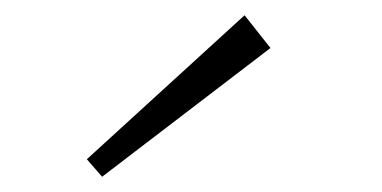

<svg xmlns="http://www.w3.org/2000/svg" viewBox="-20 -985 502 252"><path d="M114 -753 94 -776 301 -965 335 -922Z"/></svg>

Font: BioRhyme ExtraBold Light
Style: Regular
Weight: 300
Version: Version 1.600;gftools[0.9.33]